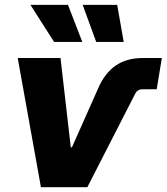

<svg xmlns="http://www.w3.org/2000/svg" viewBox="-20 -784 698 804"><path d="M151.4 0 54.2 -541H233.4L276.4 -167H281.2L391.1 -414.1Q418.5 -478 464.6 -509.5Q510.7 -541 576.7 -541H657.7L636.2 -410.2H575.7Q565.9 -410.2 558.8 -406Q551.8 -401.9 546.4 -392.1L345.7 0ZM382.8 -608.4 326.2 -763.7H470.7L498 -608.4ZM206.5 -608.4 107.4 -763.7H264.6L324.7 -608.4Z"/></svg>

Font: Inter 17pt ExtraBold
Style: Italic
Weight: 800
Italic angle: -9.3988°
Version: Version 4.001;git-66647c0bb